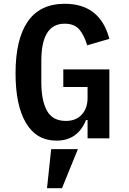

<svg xmlns="http://www.w3.org/2000/svg" viewBox="-20 -730 680 1013"><path d="M442 -97H434Q390 12 278 12Q173 12 117.5 -80.5Q62 -173 62 -343Q62 -523 126.5 -616.5Q191 -710 322 -710Q508 -710 557 -525L440 -491Q424 -545 398 -575Q372 -605 321 -605Q198 -605 198 -409V-297Q198 -199 228 -145.5Q258 -92 327 -92Q381 -92 411.5 -125.5Q442 -159 442 -213V-271H314V-364H557V0H442ZM250 57H391L307 263H228Z"/></svg>

Font: Writer SemiBold
Style: Regular
Weight: 600
Monospace: yes
Designer: Mike Abbink, Paul van der Laan, Pieter van Rosmalen
Foundry: Bold Monday
Version: Version 2.001 2020